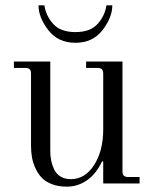

<svg xmlns="http://www.w3.org/2000/svg" viewBox="-20 -686 574 718"><path d="M262 -526Q197 -526 160.5 -573.5Q124 -621 124 -666H146Q152 -626 179.5 -596Q207 -566 262 -566Q317 -566 344.5 -596Q372 -626 378 -666H400Q400 -621 363.5 -573.5Q327 -526 262 -526ZM32 -432V-456H168V-122Q168 -102 171.5 -85Q175 -68 183 -51.5Q191 -35 207 -25.5Q223 -16 245 -16Q298 -16 332 -69Q366 -122 366 -202V-410Q366 -422 361 -427Q356 -432 344 -432H302V-456H438V-46Q438 -34 443 -29Q448 -24 460 -24H502V0H366V-82L362 -83Q340 -36 305.5 -12Q271 12 230 12Q199 12 175 3Q151 -6 136.5 -21Q122 -36 112.5 -57Q103 -78 99.5 -98Q96 -118 96 -141V-410Q96 -422 91 -427Q86 -432 74 -432Z"/></svg>

Font: Old Standard TT
Style: Regular
Weight: 400
Designer: Alexey Kryukov <alexios@thessalonica.org.ru>
Version: Version 2.2